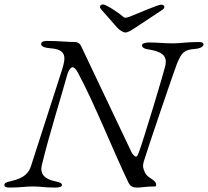

<svg xmlns="http://www.w3.org/2000/svg" viewBox="-28 -843 940 868"><path d="M539 -696C549 -696 563 -704 584 -718L708 -800C713 -804 715 -808 715 -812C715 -818 709 -822 700 -822C687 -822 584 -778 557 -767C551 -765 546 -763 540 -763C536 -763 532 -764 529 -767C508 -786 451 -823 438 -823C429 -823 424 -818 424 -812C424 -808 426 -805 430 -800L502 -718C512 -707 529 -696 539 -696ZM16 5C66 5 82 0 123 0C157 0 172 5 222 5C238 5 252 2 252 -6C252 -15 243 -19 223 -23C172 -33 152 -58 161 -96C196 -241 249 -406 276 -505C282 -527 293 -539 300 -539C307 -539 316 -530 324 -515C402 -369 479 -172 551 -21C561 0 572 5 593 5C610 5 633 0 670 0C674 0 678 0 678 -6C678 -19 670 -25 659 -33C648 -41 634 -47 626 -66C619 -82 616 -92 622 -113C635 -158 762 -531 772 -555C794 -607 804 -618 855 -622C878 -624 892 -633 892 -642C892 -650 885 -653 869 -653C812 -653 793 -647 754 -647C715 -647 683 -651 647 -651C631 -651 614 -647 614 -639C614 -630 621 -623 641 -620C705 -610 730 -591 719 -544C712 -513 617 -198 600 -155C594 -140 592 -135 587 -135C580 -135 570 -148 567 -154L338 -636C333 -646 323 -653 312 -653C278 -653 237 -658 183 -658C176 -658 158 -657 158 -644C158 -633 174 -627 197 -625C273 -620 271 -586 252 -526L113 -95C103 -63 84 -38 21 -24C-2 -19 -8 -15 -8 -6C-8 2 0 5 16 5Z"/></svg>

Font: EB Garamond
Style: Italic
Weight: 400
Italic angle: -17.2°
Designer: Georg Duffner and Octavio Pardo
Foundry: Georg Duffner
Version: Version 1.000;PS 001.000;hotconv 1.0.88;makeotf.lib2.5.64775